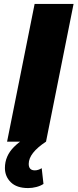

<svg xmlns="http://www.w3.org/2000/svg" viewBox="-20 -720 394 976"><path d="M16 0 156 -700H354L214 0ZM123 236Q65 236 35 206.5Q5 177 5 134Q5 73 51 27Q97 -19 168 -46L214 0Q126 58 126 113Q126 146 157 146Q174 146 192 135L201 215Q186 225 165 230.5Q144 236 123 236Z"/></svg>

Font: Montserrat ExtraBold
Style: Italic
Weight: 800
Italic angle: -11.3°
Designer: Julieta Ulanovsky
Foundry: Julieta Ulanovsky
Version: Version 9.000; ttfautohint (v1.8.4.7-5d5b)